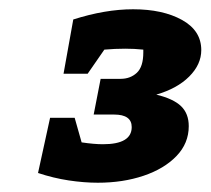

<svg xmlns="http://www.w3.org/2000/svg" viewBox="-20 -760 454 414"><path d="M88 -506H141L156 -453Q183 -449 202 -449Q264 -449 264 -486Q264 -513 226 -513H182L197 -590H240Q261 -590 275 -603Q289 -616 289 -647Q289 -651 289 -653Q270 -655 250 -655Q228 -655 205 -653L169 -601H117L138 -718Q207 -740 267 -740Q331 -740 372.5 -717Q414 -694 414 -652Q414 -621 388 -595Q362 -569 317 -556Q354 -547 370.5 -531Q387 -515 387 -488Q387 -451 360.5 -423.5Q334 -396 289.5 -381Q245 -366 191 -366Q161 -366 128 -371Q95 -376 62 -387Z"/></svg>

Font: Piazzolla SC ExtraBold
Style: Italic
Weight: 800
Italic angle: -11.3°
Designer: Juan Pablo del Peral
Foundry: Huerta Tipografica
Version: Version 1.330